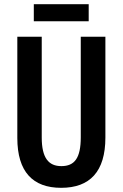

<svg xmlns="http://www.w3.org/2000/svg" viewBox="-20 -890 587 920"><path d="M405 -870H142V-788H405ZM485 -231V-714H367V-232C367 -132 337 -94 274 -94C213 -94 180 -133 180 -231V-714H63V-229C63 -67 137 10 273 10C411 10 485 -68 485 -231Z"/></svg>

Font: Noto Sans Devanagari ExtraCondensed SemiBold
Style: Regular
Weight: 600
Width: 2
Designer: Jelle Bosma - Monotype Design Team
Foundry: Monotype Imaging Inc.
Version: Version 2.004